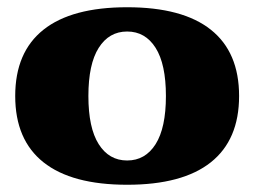

<svg xmlns="http://www.w3.org/2000/svg" viewBox="-20 -500 702 530"><path d="M22 -235Q22 -356 100 -418Q178 -480 331 -480Q484 -480 562 -418Q640 -356 640 -235Q640 -114 562 -52Q484 10 331 10Q178 10 100 -52Q22 -114 22 -235ZM438 -235Q438 -323 409.5 -368Q381 -413 331 -413Q281 -413 252.5 -368Q224 -323 224 -235Q224 -147 252.5 -102Q281 -57 331 -57Q381 -57 409.5 -102Q438 -147 438 -235Z"/></svg>

Font: Taviraj Black
Style: Regular
Weight: 900
Designer: Katatrad Team
Foundry: CadsonDemak
Version: Version 1.001